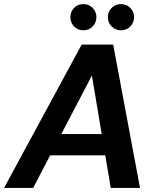

<svg xmlns="http://www.w3.org/2000/svg" viewBox="-42 -918 770 938"><path d="M-22 0 357 -700H511L642 0H499L407 -549L120 0ZM110 -159 164 -263H534L550 -159ZM365 -770Q338 -770 320 -788.5Q302 -807 302 -834Q302 -861 320 -879.5Q338 -898 365 -898Q392 -898 410.5 -879.5Q429 -861 429 -834Q429 -807 410.5 -788.5Q392 -770 365 -770ZM549 -770Q522 -770 503.5 -788.5Q485 -807 485 -834Q485 -861 503.5 -879.5Q522 -898 549 -898Q576 -898 594.5 -879.5Q613 -861 613 -834Q613 -807 594.5 -788.5Q576 -770 549 -770Z"/></svg>

Font: DM Sans 16pt
Style: Bold Italic
Weight: 700
Italic angle: -10°
Version: Version 4.004;gftools[0.9.30]